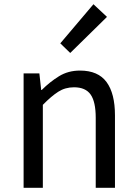

<svg xmlns="http://www.w3.org/2000/svg" viewBox="-20 -892 650 912"><path d="M92.1 0V-543.4H167L175.7 -464.5H178.1Q216.8 -503.1 260.3 -529.9Q303.9 -556.8 360.1 -556.8Q445.8 -556.8 486 -502.4Q526.1 -448 526.1 -344.1V0H434.7V-332.4Q434.7 -408.5 410.5 -442.9Q386.3 -477.4 331.5 -477.4Q289.9 -477.4 257 -456.4Q224.2 -435.5 183.5 -394V0ZM313.6 -640.4 266.4 -686.1 423.9 -871.9 488.2 -811.8Z"/></svg>

Font: Noto Sans TC
Style: Regular
Weight: 100
Designer: Ryoko NISHIZUKA 西塚涼子 (kana, bopomofo & ideographs); Paul D. Hunt (Latin, Greek & Cyrillic); Sandoll Communications 산돌커뮤니
Foundry: Adobe
Version: Version 2.004;hotconv 1.0.118;makeotfexe 2.5.65603